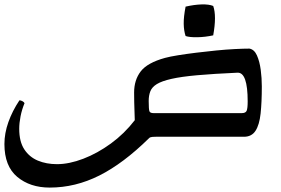

<svg xmlns="http://www.w3.org/2000/svg" viewBox="-20 -619 1273 869"><path d="M1165 -228Q1165 -156 1159.5 -105Q1154 -54 1136.5 -27Q1119 0 1084 0H685Q668 0 662 2Q656 4 654 7Q538 121 429.5 175.5Q321 230 205 230Q116 230 58 181.5Q0 133 0 33Q0 -16 18 -66.5Q36 -117 68 -165Q74 -165 81.5 -161Q89 -157 91 -152Q79 -123 73 -92.5Q67 -62 67 -36Q67 22 90 57Q113 92 151.5 108Q190 124 238 124Q293 124 357 99.5Q421 75 482 30.5Q543 -14 590 -75Q590 -84 589 -107Q588 -130 587.5 -156Q587 -182 587 -200Q587 -257 617 -296Q647 -335 727 -357Q749 -363 786.5 -369Q824 -375 868.5 -380.5Q913 -386 958.5 -390.5Q1004 -395 1043.5 -397Q1083 -399 1109 -399Q1131 -395 1143 -368Q1155 -341 1160 -303.5Q1165 -266 1165 -228ZM675 -107H1074Q1092 -107 1096.5 -118Q1101 -129 1101 -160Q1101 -292 1055 -290Q945 -285 872.5 -278.5Q800 -272 756 -262Q712 -252 690 -238.5Q668 -225 660.5 -206Q653 -187 653 -162Q653 -123 656.5 -115Q660 -107 675 -107ZM820 -456Q812 -480 811.5 -511.5Q811 -543 820 -589Q859 -598 892.5 -599Q926 -600 945 -592Q961 -547 945 -459Q908 -451 872.5 -450.5Q837 -450 820 -456Z"/></svg>

Font: Ruwudu Medium
Style: Regular
Weight: 500
Designer: Becca Hirsbrunner Spalinger
Foundry: SIL International
Version: Version 3.000